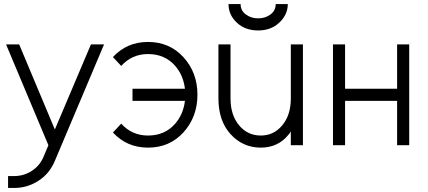

<svg xmlns="http://www.w3.org/2000/svg" viewBox="-20 -720 2123 952"><path d="M10 -500 220 0 196 57Q177 102 138 127Q98 153 50 153H20V212H50Q116 212 171 176Q199 158 218.5 134Q238 110 251 80L496 -500H431L252 -78L75 -500Z M714 -512Q821 -512 890 -436Q959 -360 959 -250Q959 -141 890 -64Q821 12 714 12Q609 12 540 -63L581 -107Q634 -48 714 -48Q797 -48 848 -106Q889 -153 897 -220H637V-280H897Q893 -313 881 -341.5Q869 -370 848 -394Q797 -452 714 -452Q634 -452 581 -393L540 -437Q609 -512 714 -512Z M1113 -700Q1113 -646 1155 -607Q1196 -569 1260 -569Q1323 -569 1364 -607Q1407 -647 1407 -700H1347Q1347 -668 1322 -649Q1296 -629 1260 -629Q1224 -629 1198 -649Q1173 -668 1173 -700ZM1063 -500V-232Q1063 -177 1078 -132.5Q1093 -88 1123 -55Q1184 12 1273 12Q1360 12 1412 -54Q1414 -57 1417 -60.5Q1420 -64 1422 -68V0H1482V-500H1422V-232Q1422 -149 1379 -98Q1337 -48 1273 -48Q1208 -48 1166 -98Q1123 -149 1123 -232V-500Z M1631 0H1691V-220H1949V0H2009V-500H1949V-280H1691V-500H1631Z"/></svg>

Font: Unageo
Style: Light
Weight: 300
Designer: Richard Sepsi
Foundry: Richard Sepsi
Version: Version 2.000